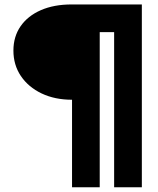

<svg xmlns="http://www.w3.org/2000/svg" viewBox="-20 -752 694 846"><path d="M605 73.2H482.9V-610.4H419.4V73.2H297.4V-312.5Q221.7 -312.5 163.3 -340.3Q105 -368.2 72 -417Q39.1 -465.8 39.1 -529.3Q39.1 -590.8 70.8 -636.5Q102.5 -682.1 160.2 -707.3Q217.8 -732.4 295.4 -732.4H605Z"/></svg>

Font: Kumbh Sans Black
Style: Regular
Weight: 900
Version: Version 1.005